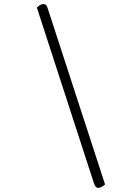

<svg xmlns="http://www.w3.org/2000/svg" viewBox="-20 -786 644 943"><path d="M161 -749Q161 -749 171.5 -757.5Q182 -766 194 -766Q201 -766 205.5 -762Q210 -758 214 -746L496 120Q475 137 462 137Q449 137 441 113Z"/></svg>

Font: Sedan
Style: Italic
Weight: 400
Italic angle: -13.8°
Designer: Sebastian Salazar
Foundry: Sebastian Salazar
Version: Version 1.100; ttfautohint (v1.8.4.7-5d5b)